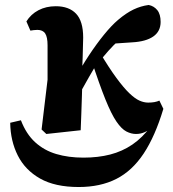

<svg xmlns="http://www.w3.org/2000/svg" viewBox="-20 -524 694 771"><path d="M296 227Q201 227 141 193Q81 159 51.5 100.5Q22 42 21 -31L64 -41Q85 14 121 47Q157 80 206 94.5Q255 109 315 109Q374 109 422.5 96.5Q471 84 511.5 56.5Q552 29 587 -18L588 -25L594 -14Q578 -1 561.5 6.5Q545 14 526 14Q507 14 487.5 4Q468 -6 447.5 -36Q427 -66 403 -125.5Q379 -185 347 -283L381 -313Q418 -251 447.5 -211Q477 -171 499.5 -149.5Q522 -128 540 -120Q558 -112 575 -112Q589 -112 600 -114Q611 -116 620 -120L636 -87Q603 23 557 92.5Q511 162 447 194.5Q383 227 296 227ZM166 14 147 -4 171 -204V-342Q171 -375 161.5 -389.5Q152 -404 130 -404Q123 -404 115 -403Q107 -402 102 -401L86 -438Q104 -467 134.5 -483Q165 -499 204 -499Q257 -499 285.5 -469Q314 -439 314 -373Q313 -336 312 -295.5Q311 -255 309 -215L311 -212Q310 -178 309 -140Q308 -102 306.5 -66Q305 -30 304 -1ZM283 -115 240 -167H261L283 -211Q307 -256 337 -301.5Q367 -347 397.5 -384.5Q428 -422 454 -444Q487 -472 516.5 -486Q546 -500 577 -504Q598 -500 611.5 -483.5Q625 -467 625 -436Q625 -398 595.5 -377.5Q566 -357 511 -354L408 -347L503 -399Q479 -382 457 -362Q435 -342 415 -319.5Q395 -297 375 -271L365 -262Q351 -238 337 -214Q323 -190 310 -166Q297 -142 283 -115Z"/></svg>

Font: Source Serif 4 18pt
Style: Bold
Weight: 700
Designer: Frank Grießhammer
Foundry: Adobe Systems Incorporated
Version: Version 4.004;hotconv 1.0.116;makeotfexe 2.5.65601